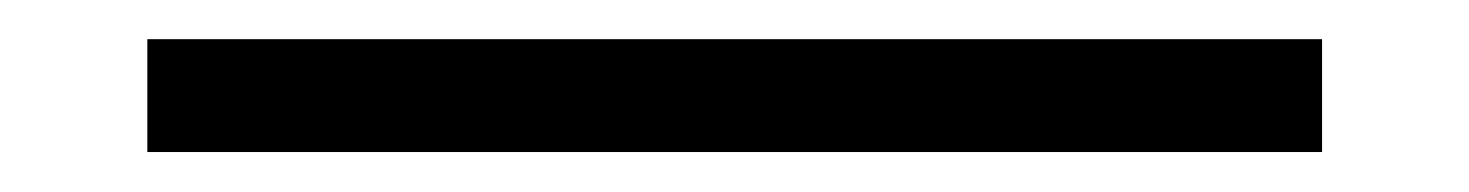

<svg xmlns="http://www.w3.org/2000/svg" viewBox="-20 -20 750 98"><path d="M55.2 57.6V0H654.8V57.6Z"/></svg>

Font: Now Alt Light
Style: Regular
Weight: 300
Designer: Alfredo Marco Pradil
Foundry: Alfredo Marco Pradil
Version: Version 1.002;PS 001.002;hotconv 1.0.88;makeotf.lib2.5.64775